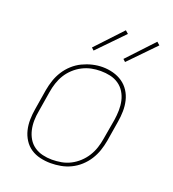

<svg xmlns="http://www.w3.org/2000/svg" viewBox="-138 -862 877 975"><g transform="rotate(20 300.0 -374.5)"><path d="M246 8Q217 8 189 1.5Q161 -5 138.5 -20Q116 -35 101 -58.5Q86 -82 79.5 -109Q73 -136 73.5 -165Q74 -194 79 -223L97 -333Q102 -361 111 -387.5Q120 -414 135.5 -438.5Q151 -463 173 -483Q195 -503 221 -515.5Q247 -528 274.5 -534.5Q302 -541 329 -541Q358 -541 386 -533.5Q414 -526 436.5 -510.5Q459 -495 474 -472Q489 -449 495.5 -421.5Q502 -394 501.5 -365Q501 -336 496 -307L478 -197Q473 -169 464 -142.5Q455 -116 439.5 -91.5Q424 -67 402 -47Q380 -27 354 -14.5Q328 -2 300.5 3Q273 8 246 8ZM246 -11Q271 -11 296.5 -15.5Q322 -20 345.5 -32Q369 -44 389 -62.5Q409 -81 423 -103.5Q437 -126 445 -150.5Q453 -175 457 -200L476 -310Q480 -336 480.5 -362.5Q481 -389 475.5 -413.5Q470 -438 457 -459Q444 -480 423.5 -494Q403 -508 378 -513.5Q353 -519 326 -519Q301 -519 276.5 -514Q252 -509 228.5 -497Q205 -485 185 -466.5Q165 -448 151.5 -426Q138 -404 130 -379.5Q122 -355 118 -330L100 -220Q95 -194 94.5 -168Q94 -142 99.5 -117.5Q105 -93 117.5 -72Q130 -51 150 -37Q170 -23 195 -17Q220 -11 246 -11ZM426 -604 413 -616 545 -757 561 -743ZM256 -604 243 -616 375 -757 391 -743Z"/></g></svg>

Font: Iosevka Slab ThExObl
Style: Regular
Weight: 100
Width: 7
Italic angle: -9°
Monospace: yes
Designer: Belleve Invis
Foundry: Belleve Invis
Version: Version 11.1.1; ttfautohint (v1.8.3)